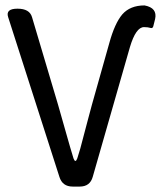

<svg xmlns="http://www.w3.org/2000/svg" viewBox="-20 -688 593 708"><path d="M248 0Q210 0 199 -36L10 -625Q0 -656 44.5 -656Q89 -656 98 -625L194 -302Q211 -243 225 -193Q239 -143 251 -104Q258 -85 265 -104L276 -140Q283 -167 290 -193Q297 -219 304 -246Q311 -273 319 -302L383 -529Q403 -602 431 -635Q460 -668 513 -668Q561 -659 552 -618L546 -594Q544 -582 535 -585Q526 -588 511 -588Q481 -588 459 -514L322 -36Q312 0 274 0Z"/></svg>

Font: Raw Maruko Gothic CJK TC
Style: Regular
Weight: 400
Version: Version 1.001